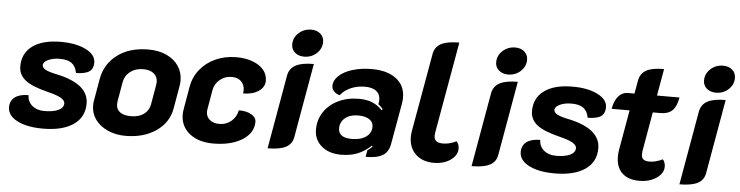

<svg xmlns="http://www.w3.org/2000/svg" viewBox="-45 -915 4353 1130"><g transform="rotate(5 2131.5 -350.0)"><path d="M22 -100Q22 -138 50 -159Q78 -180 130 -180Q131 -142 158.5 -118.5Q186 -95 230 -95Q284 -95 314 -109.5Q344 -124 344 -150Q344 -167 320.5 -181Q297 -195 244 -208Q146 -232 106.5 -264Q67 -296 67 -345Q67 -423 126.5 -466Q186 -509 293 -509Q383 -509 441 -480Q499 -451 499 -404Q499 -368 475.5 -351.5Q452 -335 397 -334Q390 -373 366 -391Q342 -409 295 -409Q255 -409 226.5 -395.5Q198 -382 198 -363Q198 -348 218 -337Q238 -326 287 -316Q475 -276 475 -160Q475 -79 410.5 -35Q346 9 231 9Q137 9 79.5 -20.5Q22 -50 22 -100Z M514 -152Q514 -169 516 -178L539 -311Q555 -401 627 -455Q699 -509 810 -509Q872 -509 918 -487.5Q964 -466 989 -428.5Q1014 -391 1014 -343Q1014 -328 1011 -311L988 -178Q973 -92 899.5 -41.5Q826 9 719 9Q660 9 613 -12.5Q566 -34 540 -70.5Q514 -107 514 -152ZM853 -188 873 -304Q875 -316 875 -321Q875 -354 852.5 -372.5Q830 -391 790 -391Q744 -391 713 -367Q682 -343 675 -304L655 -188Q654 -183 654 -172Q654 -142 676.5 -125.5Q699 -109 740 -109Q787 -109 816.5 -130Q846 -151 853 -188Z M1044 -146Q1044 -162 1047 -178L1070 -311Q1080 -369 1116 -414Q1152 -459 1207.5 -484Q1263 -509 1329 -509Q1411 -509 1462.5 -475Q1514 -441 1514 -386Q1514 -348 1478.5 -324Q1443 -300 1387 -300Q1389 -312 1389 -318Q1389 -351 1368.5 -371Q1348 -391 1313 -391Q1273 -391 1243 -366.5Q1213 -342 1206 -304L1186 -188Q1185 -183 1185 -174Q1185 -145 1206.5 -127Q1228 -109 1264 -109Q1304 -109 1333.5 -134Q1363 -159 1371 -199Q1417 -199 1445.5 -182.5Q1474 -166 1474 -140Q1474 -96 1444.5 -62.5Q1415 -29 1361.5 -10Q1308 9 1239 9Q1150 9 1097 -33.5Q1044 -76 1044 -146Z M1650 -613Q1650 -653 1681 -681Q1712 -709 1755 -709Q1788 -709 1809 -690.5Q1830 -672 1830 -643Q1830 -603 1799.5 -575Q1769 -547 1726 -547Q1692 -547 1671 -565.5Q1650 -584 1650 -613ZM1636 -429Q1644 -470 1680 -489.5Q1716 -509 1787 -509L1710 -71Q1703 -29 1666.5 -10Q1630 9 1559 9Z M1833 -126Q1833 -184 1863.5 -230Q1894 -276 1948 -302Q2002 -328 2070 -328Q2114 -328 2147 -315Q2180 -302 2208 -273L2214 -279Q2200 -296 2186 -306L2188 -319Q2189 -324 2189 -333Q2189 -366 2165.5 -384Q2142 -402 2098 -402Q2054 -402 2016.5 -386Q1979 -370 1954 -339Q1934 -344 1920.5 -358.5Q1907 -373 1907 -390Q1907 -423 1936.5 -450.5Q1966 -478 2017 -493.5Q2068 -509 2130 -509Q2222 -509 2274.5 -468.5Q2327 -428 2327 -358Q2327 -341 2324 -323L2281 -80Q2273 -33 2239.5 -12Q2206 9 2138 9L2145 -30Q2160 -41 2174 -55L2170 -60Q2129 -23 2087.5 -7Q2046 9 1992 9Q1921 9 1877 -28.5Q1833 -66 1833 -126ZM2163 -171Q2163 -199 2139 -214.5Q2115 -230 2073 -230Q2026 -230 1997 -206.5Q1968 -183 1968 -145Q1968 -89 2048 -89Q2101 -89 2132 -111.5Q2163 -134 2163 -171Z M2393 -131Q2393 -148 2396 -166L2478 -629Q2486 -671 2521.5 -690Q2557 -709 2629 -709L2534 -171Q2532 -157 2532 -151Q2532 -129 2544.5 -119Q2557 -109 2585 -109Q2623 -109 2663 -129Q2679 -113 2679 -87Q2679 -47 2639 -19Q2599 9 2540 9Q2473 9 2433 -29.5Q2393 -68 2393 -131Z M2855 -613Q2855 -653 2886 -681Q2917 -709 2960 -709Q2993 -709 3014 -690.5Q3035 -672 3035 -643Q3035 -603 3004.5 -575Q2974 -547 2931 -547Q2897 -547 2876 -565.5Q2855 -584 2855 -613ZM2841 -429Q2849 -470 2885 -489.5Q2921 -509 2992 -509L2915 -71Q2908 -29 2871.5 -10Q2835 9 2764 9Z M3045 -100Q3045 -138 3073 -159Q3101 -180 3153 -180Q3154 -142 3181.5 -118.5Q3209 -95 3253 -95Q3307 -95 3337 -109.5Q3367 -124 3367 -150Q3367 -167 3343.5 -181Q3320 -195 3267 -208Q3169 -232 3129.5 -264Q3090 -296 3090 -345Q3090 -423 3149.5 -466Q3209 -509 3316 -509Q3406 -509 3464 -480Q3522 -451 3522 -404Q3522 -368 3498.5 -351.5Q3475 -335 3420 -334Q3413 -373 3389 -391Q3365 -409 3318 -409Q3278 -409 3249.5 -395.5Q3221 -382 3221 -363Q3221 -348 3241 -337Q3261 -326 3310 -316Q3498 -276 3498 -160Q3498 -79 3433.5 -35Q3369 9 3254 9Q3160 9 3102.5 -20.5Q3045 -50 3045 -100Z M3617 -122Q3617 -145 3621 -166L3662 -399H3556Q3564 -447 3587 -473.5Q3610 -500 3643 -500H3682L3696 -579Q3704 -621 3738.5 -640Q3773 -659 3843 -659L3815 -500H3948Q3939 -447 3914.5 -423Q3890 -399 3844 -399H3799L3759 -171Q3757 -155 3757 -149Q3757 -127 3768.5 -118Q3780 -109 3806 -109Q3841 -109 3882 -129Q3889 -122 3893 -110.5Q3897 -99 3897 -87Q3897 -47 3855.5 -19Q3814 9 3755 9Q3689 9 3653 -25Q3617 -59 3617 -122Z M4083 -613Q4083 -653 4114 -681Q4145 -709 4188 -709Q4221 -709 4242 -690.5Q4263 -672 4263 -643Q4263 -603 4232.5 -575Q4202 -547 4159 -547Q4125 -547 4104 -565.5Q4083 -584 4083 -613ZM4069 -429Q4077 -470 4113 -489.5Q4149 -509 4220 -509L4143 -71Q4136 -29 4099.5 -10Q4063 9 3992 9Z"/></g></svg>

Font: K2D ExtraBold
Style: Italic
Weight: 800
Italic angle: -10°
Designer: Katatrad Aksorn Co.,Ltd.
Foundry: Cadson Demak Co.,Ltd.
Version: Version 1.000; ttfautohint (v1.6)